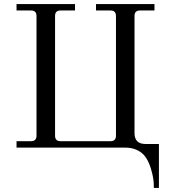

<svg xmlns="http://www.w3.org/2000/svg" viewBox="-20 -732 840 952"><path d="M62 0V-32H134Q161 -32 161 -59V-653Q161 -680 134 -680H62V-712H352V-680H280Q253 -680 253 -653V-59Q253 -32 280 -32H528Q555 -32 555 -59V-653Q555 -680 528 -680H456V-712H746V-680H674Q647 -680 647 -653V-72Q647 -18 702 -18H768V200H743L742 172Q740 143 727.5 102Q715 61 694 37Q659 0 601 0Z"/></svg>

Font: Old Standard TT
Style: Regular
Weight: 400
Designer: Alexey Kryukov <alexios@thessalonica.org.ru>
Version: Version 2.2